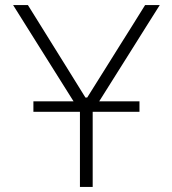

<svg xmlns="http://www.w3.org/2000/svg" viewBox="-20 -733 676 753"><path d="M293.5 0V-294.5H111V-335.5H268.5L135 -548Q110 -588 86.2 -625.8Q62.5 -663.5 31.5 -713H89.5Q122 -661 145 -624Q168 -587 188.5 -554Q209 -521 234 -481L315 -350.5H322L401 -476.5Q427 -518.5 448.8 -553Q470.5 -587.5 494 -624.8Q517.5 -662 549 -713H606.5Q580 -671 554 -629.8Q528 -588.5 503 -548.5L369 -335.5H527V-294.5H343.5V0Z"/></svg>

Font: Commissioner ExtraLight
Style: Regular
Weight: 200
Designer: Kostas Bartsokas
Foundry: Kostas Bartsokas
Version: Version 1.000; ttfautohint (v1.8.3)